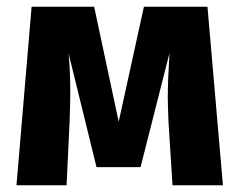

<svg xmlns="http://www.w3.org/2000/svg" viewBox="-20 -551 712 571"><path d="M493 0 481 -190Q479 -240 479 -262Q479 -311 484 -393L398 -54H267L184 -392Q189 -340 189 -273Q189 -246 187 -190L178 0H29L74 -531H260L333 -189L408 -531H597L643 0Z"/></svg>

Font: Fira Sans BGR
Style: Bold
Weight: 700
Designer: bBox Type GmbH & Carrois Corporate GbR & Edenspiekermann AG
Foundry: bBox Type GmbH & Carrois Corporate GbR & Edenspiekermann AG
Version: Version 4.301